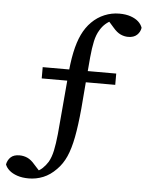

<svg xmlns="http://www.w3.org/2000/svg" viewBox="-73 -705 652 848"><g transform="rotate(5 253.0 -281.0)"><path d="M86 99Q57 99 35 91.5Q13 84 -0.5 72Q-14 60 -19 46Q-15 26 -1.5 13.5Q12 1 37 1Q56 1 72.5 8.5Q89 16 105 35L137 70L87 72L110 68Q131 60 144.5 47Q158 34 168 18Q180 -3 186.5 -33Q193 -63 197.5 -107.5Q202 -152 207 -216L219 -355Q224 -424 234 -471.5Q244 -519 260 -552.5Q276 -586 300 -610Q325 -635 356.5 -648Q388 -661 422 -661Q451 -661 472.5 -653.5Q494 -646 507 -634Q520 -622 525 -607Q522 -588 508 -575Q494 -562 469 -562Q452 -562 435.5 -569.5Q419 -577 402 -597L372 -631L423 -633L397 -630Q377 -621 363.5 -609Q350 -597 340 -580Q327 -559 320.5 -529.5Q314 -500 310 -457Q306 -414 301 -352L291 -229Q284 -153 274 -101Q264 -49 248.5 -14Q233 21 208 46Q181 74 150 86.5Q119 99 86 99ZM105 -346V-396H431V-346Z"/></g></svg>

Font: Source Serif 4 18pt
Style: Regular
Weight: 400
Designer: Frank Grießhammer
Foundry: Adobe Systems Incorporated
Version: Version 4.004;hotconv 1.0.116;makeotfexe 2.5.65601